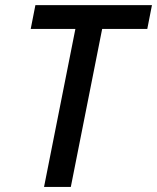

<svg xmlns="http://www.w3.org/2000/svg" viewBox="-20 -740 622 760"><path d="M154.3 0 281.7 -642.1H387.7L260.3 0ZM101.6 -625.5 120.1 -719.7H581.5L563 -625.5Z"/></svg>

Font: Reddit Sans Medium
Style: Italic
Weight: 500
Italic angle: -11.25°
Designer: Stephen Hutchings
Version: Version 1.013